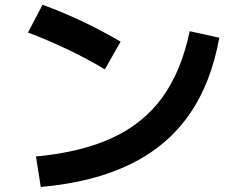

<svg xmlns="http://www.w3.org/2000/svg" viewBox="-20 -747 978 787"><path d="M757.6 -619.1 878.9 -592.4Q845 -403.7 753.9 -274.7Q662.7 -145.6 511.9 -72.7Q361.2 0.3 147.1 19.4L127.5 -105.5Q314.3 -123.1 442 -182.7Q569.6 -242.3 646.7 -349.5Q723.7 -456.6 757.6 -619.1ZM94.7 -613.8 154.4 -727.4Q313.5 -669.9 474.4 -576.5L409.8 -462.7Q334.6 -507.6 255.8 -545Q176.9 -582.5 94.7 -613.8Z"/></svg>

Font: WEMIX Pretendard Variable
Style: Regular
Weight: 400
Designer: Base glyphs from Inter by Rasmus Andersson; Hangeul glyphs from Noto Sans CJK(Source Han Sans) by Jang Soo-young and Kan
Foundry: Kil Hyung-jin
Version: Version 1.000;Glyphs 3.2 (3208)